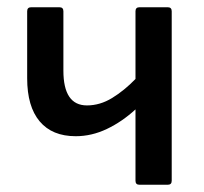

<svg xmlns="http://www.w3.org/2000/svg" viewBox="-20 -510 564 530"><path d="M365 0Q354 0 354 -11V-208Q317 -174 275 -154Q233 -134 189 -134Q124 -134 89.5 -175Q55 -216 55 -294V-479Q55 -490 66 -490H144Q155 -490 155 -479V-315Q155 -219 220 -219Q256 -219 289.5 -239.5Q323 -260 354 -292V-479Q354 -490 365 -490H443Q454 -490 454 -479V-11Q454 0 443 0Z"/></svg>

Font: Sofia Sans SemiBold
Style: Regular
Weight: 600
Designer: Botio Nikoltchev, Ani Petrova
Foundry: lettersoup
Version: Version 4.101; ttfautohint (v1.8.4.7-5d5b)